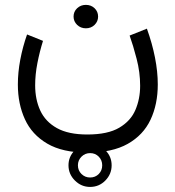

<svg xmlns="http://www.w3.org/2000/svg" viewBox="-20 -401 709 776"><path d="M256.8 267.1Q256.8 231.4 282.7 206.1Q308.6 180.7 344.2 180.7Q380.4 180.7 405.8 206.1Q431.2 231.4 431.2 267.1Q431.2 302.7 405.8 328.6Q380.4 354.5 344.2 354.5Q308.6 354.5 282.7 328.6Q256.8 302.7 256.8 267.1ZM294.9 267.1Q294.9 288.1 309.3 302.2Q323.7 316.4 344.2 316.4Q365.2 316.4 379.2 302.2Q393.1 288.1 393.1 267.1Q393.1 246.6 379.2 232.2Q365.2 217.8 344.2 217.8Q323.7 217.8 309.3 232.2Q294.9 246.6 294.9 267.1ZM277.3 -334Q277.3 -354 291.7 -367.7Q306.2 -381.3 327.1 -381.3Q348.1 -381.3 362.3 -367.7Q376.5 -354 376.5 -334Q376.5 -314.5 362.3 -300.5Q348.1 -286.6 327.1 -286.6Q306.2 -286.6 291.7 -300.5Q277.3 -314.5 277.3 -334ZM333 142.6Q415.5 142.6 461.9 115.2Q508.3 87.9 527.3 43.2Q546.4 -1.5 546.4 -54.2Q546.4 -108.9 532.2 -163.3Q518.1 -217.8 503.9 -257.3L573.7 -285.2Q595.2 -225.6 606.4 -168.5Q617.7 -111.3 617.7 -59.6Q617.7 20.5 588.4 82.8Q559.1 145 496.3 180.4Q433.6 215.8 333 215.8Q232.9 215.8 170.9 179.4Q108.9 143.1 80.6 80.8Q52.2 18.6 52.2 -59.1Q52.2 -108.4 62 -160.2Q71.8 -211.9 89.4 -261.7L153.8 -235.8Q140.1 -191.9 131.1 -145.8Q122.1 -99.6 122.1 -56.2Q122.1 1 142.8 45.9Q163.6 90.8 210 116.7Q256.3 142.6 333 142.6Z"/></svg>

Font: Vazirmatn RD UI Light
Style: Regular
Weight: 300
Designer: Saber Rastikerdar
Foundry: Saber Rastikerdar
Version: Version 33.003